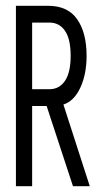

<svg xmlns="http://www.w3.org/2000/svg" viewBox="-20 -643 353 663"><path d="M35 0V-623H146Q214 -623 246.5 -576.5Q279 -530 279 -450Q279 -387 257.5 -340.5Q236 -294 199 -282L290 0H232L141 -277H91V0ZM91 -335H151Q185 -335 204.5 -364Q224 -393 224 -450Q224 -508 204.5 -536.5Q185 -565 151 -565H91Z"/></svg>

Font: Inconsolata ExtraCondensed Thin
Style: Regular
Weight: 100
Width: 2
Monospace: yes
Designer: Raph Levien, Cyreal, Brenton Simpson
Foundry: Raph Levien, Cyreal, Google
Version: Version 3.100; ttfautohint (v1.8.4.7-5d5b)